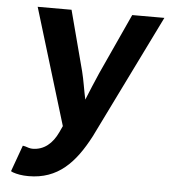

<svg xmlns="http://www.w3.org/2000/svg" viewBox="-51 -537 693 785"><g transform="rotate(5 296.0 -144.5)"><path d="M22 188 30 192C47 198 68 202 95 202C215 202 284 129 343 16L592 -491H460L346 -242C330 -205 315 -170 299 -130C291 -166 285 -209 276 -244L211 -491H72L217 -14L205 12C183 59 149 89 101 89C91 89 80 85 71 82L61 80Z"/></g></svg>

Font: Falling Sky
Style: SeBdObl
Weight: 600
Designer: Paul D. Hunt
Foundry: Adobe Systems Incorporated
Version: Version 1.02